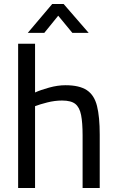

<svg xmlns="http://www.w3.org/2000/svg" viewBox="-20 -933 580 953"><path d="M70 0V-716H154V-474Q180 -486 223 -498Q266 -510 305 -510Q374 -510 411 -485.5Q448 -461 461.5 -407Q475 -353 475 -265V0H390V-261Q390 -324 382.5 -362Q375 -400 354 -417Q333 -434 288 -434Q252 -434 214.5 -424.5Q177 -415 154 -406V0ZM118 -770 239 -913H296L420 -770H339L269 -855L200 -770Z"/></svg>

Font: Cairo Medium
Style: Regular
Weight: 500
Designer: Mohamed Gaber, Accademia di Belle Arti di Urbino
Foundry: Kief Type Foundry, Accademia di Belle Arti di Urbino
Version: Version 3.117